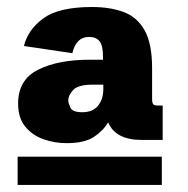

<svg xmlns="http://www.w3.org/2000/svg" viewBox="-20 -727 538 548"><path d="M170.4 -318.4Q136.7 -318.4 105 -329.3Q73.2 -340.3 52.5 -365Q31.7 -389.6 31.7 -431.6Q31.7 -499.5 88.9 -528.1Q146 -556.6 236.3 -556.6H273.9V-566.4Q273.9 -596.2 264.4 -608.9Q254.9 -621.6 233.9 -621.6Q197.3 -621.6 186.5 -575.2L48.3 -595.7Q60.1 -643.1 104.2 -675Q148.4 -707 242.7 -707Q294.4 -707 333 -692.6Q371.6 -678.2 392.8 -640.4Q414.1 -602.5 414.1 -532.7V-444.8Q414.1 -433.6 417.2 -429.7Q420.4 -425.8 431.2 -425.8H444.3V-327.6H384.8Q309.6 -327.6 288.6 -377.9Q275.4 -354.5 248.3 -336.4Q221.2 -318.4 170.4 -318.4ZM214.8 -406.7Q245.1 -406.7 260 -425.5Q274.9 -444.3 274.9 -473.1V-485.4H245.1Q202.6 -485.4 188.7 -470Q174.8 -454.6 174.8 -440.4Q174.8 -433.6 180.7 -420.2Q186.5 -406.7 214.8 -406.7ZM30.3 -199.2V-279.8H441.9V-199.2Z"/></svg>

Font: Schibsted Grotesk ExtraBold
Style: Regular
Weight: 800
Designer: Bakken & Baeck AS, Henrik Kongsvoll
Foundry: Schibsted ASA
Version: Version 1.100; ttfautohint (v1.8.4.7-5d5b);gftools[0.9.25]